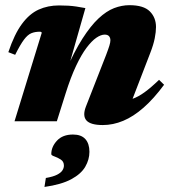

<svg xmlns="http://www.w3.org/2000/svg" viewBox="-20 -480 676 760"><path d="M40 -263 13 -273.5Q37 -345 66.8 -385.2Q96.5 -425.5 133 -442Q169.5 -458.5 213.5 -458.5Q234 -458.5 250 -457.5Q266 -456.5 281.8 -454.2Q297.5 -452 318 -448L243 -185L239 -196.5Q273.5 -275.5 306.2 -326.8Q339 -378 370 -407Q401 -436 431.5 -447.8Q462 -459.5 492.5 -459.5Q548.5 -459.5 573 -435Q597.5 -410.5 597.5 -373Q597.5 -354 592.5 -328.5Q587.5 -303 575 -271L485 -37.5L454.5 -80.5Q480.5 -80.5 503.8 -88.5Q527 -96.5 552.5 -115Q578 -133.5 609.5 -164L629.5 -144.5Q588.5 -89 548.2 -53.8Q508 -18.5 467.8 -1.8Q427.5 15 387 15Q338.5 15 322.2 -3.2Q306 -21.5 320 -58L400 -262.5Q409.5 -287.5 413.2 -300Q417 -312.5 417 -320.5Q417 -330.5 411.5 -336.8Q406 -343 394.5 -343Q379.5 -343 361.2 -330.5Q343 -318 322.5 -290.8Q302 -263.5 281 -219Q260 -174.5 240 -111L205 0H37.5L145.5 -351Q144 -352.5 142.2 -353.5Q140.5 -354.5 137.5 -354.5Q118.5 -354.5 104 -348.5Q89.5 -342.5 75 -323.2Q60.5 -304 40 -263ZM183 130Q183 101 205.5 76.8Q228 52.5 269 52.5Q301.5 52.5 317.8 70.5Q334 88.5 334 121Q334 151.5 317.5 180Q301 208.5 262 229.5Q223 250.5 156 260L161.5 224.5Q190.5 219.5 206 211.5Q221.5 203.5 227.2 194.2Q233 185 233 175.5Q233 159.5 220.5 151.5Q208 143.5 195.5 139.2Q183 135 183 130Z"/></svg>

Font: Newsreader 24pt ExtraBold
Style: Italic
Weight: 800
Italic angle: -17°
Designer: Hugues Gentile
Foundry: Production Type
Version: Version 1.003